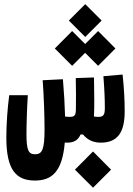

<svg xmlns="http://www.w3.org/2000/svg" viewBox="-20 -667 626 903"><path d="M144 182.1C221.2 182.1 272.9 144 284.7 3.4C288.6 3.9 292.5 3.9 296.9 3.9C327.1 3.9 347.7 -7.8 358.9 -34.7H370.1C393.6 -6.8 420.9 3.9 454.1 3.9C533.2 3.9 566.4 -44.9 566.4 -143.1C566.4 -196.8 563.5 -250.5 556.6 -316.4L466.3 -308.6C471.2 -247.1 473.1 -199.7 473.1 -159.2C473.1 -127.4 466.8 -117.2 442.9 -117.2C435.5 -117.2 428.2 -117.7 421.9 -119.1C424.3 -164.1 423.3 -223.6 422.4 -277.3C422.4 -286.1 421.9 -294.4 421.9 -302.7L336.4 -299.8C337.4 -247.6 337.9 -191.9 336.9 -150.9C335.9 -124 330.6 -117.2 306.6 -117.2C301.3 -117.2 293.9 -117.7 286.1 -118.7C284.7 -170.4 281.2 -233.9 275.9 -294.4L180.7 -289.6C186.5 -211.4 189.5 -119.6 189.5 -59.1C189.5 36.1 178.7 58.6 144.5 58.6C113.8 58.6 104.5 38.6 104.5 -35.6C104.5 -84.5 106.9 -156.7 110.8 -219.2H23.4C15.1 -156.7 9.8 -82.5 9.8 -20C9.8 131.3 55.2 182.1 144 182.1ZM441.4 -357.4 522.9 -439 441.4 -521 380.4 -460 319.3 -521 237.8 -439 319.3 -357.4 380.4 -418.5ZM417.5 215.8 502.4 130.9 417.5 45.4 332.5 130.9ZM380.9 -493.2 458 -570.3 380.9 -647.5 303.7 -570.3Z"/></svg>

Font: Cascadia Mono SemiBold
Style: Regular
Weight: 600
Monospace: yes
Designer: Aaron Bell
Foundry: Saja Typeworks
Version: Version 2404.023